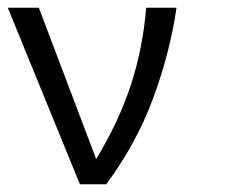

<svg xmlns="http://www.w3.org/2000/svg" viewBox="-20 -475 586 495"><path d="M435.1 -455.1Q418 -337.9 374.5 -220.9Q331.1 -104 253.9 0H186L0 -455.1H80.1L228 -64.9Q286.1 -161.1 317.1 -255.1Q348.1 -349.1 356.9 -455.1Z"/></svg>

Font: Anonymous Pro
Style: Regular
Weight: 400
Monospace: yes
Designer: Mark Simonson
Version: Version 1.003